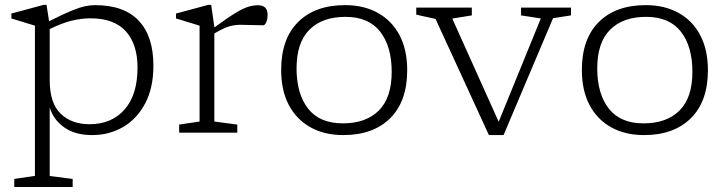

<svg xmlns="http://www.w3.org/2000/svg" viewBox="-20 -543 2974 786"><path d="M277.5 189.5V222.5H38.5V189.5L123 177V-438Q113.5 -441 83.8 -450Q54 -459 26.5 -467.5V-487.5L158 -523H170.5L181 -456Q236 -484 270 -498Q304 -512 326.2 -517Q348.5 -522 368.5 -522Q488 -522 548 -458.2Q608 -394.5 608 -274.5Q608 -183 574.2 -119.5Q540.5 -56 483.8 -23Q427 10 357 10Q287 10 242.5 -21.8Q198 -53.5 183.5 -103.5V177.5ZM543 -266.5Q543 -362 495 -415Q447 -468 351 -468Q312 -468 271.5 -457.8Q231 -447.5 183.5 -424V-214.5Q183.5 -121 228 -77.8Q272.5 -34.5 346.5 -34.5Q437 -34.5 490 -94.8Q543 -155 543 -266.5Z M857.5 -433V-430.5Q912 -470.5 944.2 -490Q976.5 -509.5 997 -515.5Q1017.5 -521.5 1036.5 -521.5Q1075.5 -521.5 1075.5 -482.5Q1075.5 -464.5 1070 -452Q1064.5 -439.5 1057.5 -439.5Q1033 -439.5 1009.5 -440.5Q986 -441.5 964 -441.5Q942.5 -441.5 920 -435.5Q897.5 -429.5 857.5 -406V-45.5L951.5 -33V0H713.5V-33L797 -45.5V-438Q787.5 -441 757.8 -450Q728 -459 700.5 -467.5V-487.5L832 -523H844.5Z M1385.5 10Q1308 10 1250.8 -22Q1193.5 -54 1162.2 -113.5Q1131 -173 1131 -256.5Q1131 -384 1200.5 -453Q1270 -522 1392.5 -522Q1470 -522 1527.2 -490Q1584.5 -458 1615.8 -398.5Q1647 -339 1647 -255.5Q1647 -128 1577.2 -59Q1507.5 10 1385.5 10ZM1383.5 -38Q1478 -38 1530.8 -90.5Q1583.5 -143 1583.5 -249Q1583.5 -353 1536.2 -413.5Q1489 -474 1394 -474Q1299.5 -474 1246.8 -421.5Q1194 -369 1194 -263Q1194 -159 1241.2 -98.5Q1288.5 -38 1383.5 -38Z M2244 -468.5 2041.5 10H1981.5L1763 -465.5L1684 -483V-512H1911.5V-480L1831.5 -467L2021.5 -44.5L2194 -467.5L2113 -480V-512H2317.5V-480Z M2616.5 10Q2539 10 2481.8 -22Q2424.5 -54 2393.2 -113.5Q2362 -173 2362 -256.5Q2362 -384 2431.5 -453Q2501 -522 2623.5 -522Q2701 -522 2758.2 -490Q2815.5 -458 2846.8 -398.5Q2878 -339 2878 -255.5Q2878 -128 2808.2 -59Q2738.5 10 2616.5 10ZM2614.5 -38Q2709 -38 2761.8 -90.5Q2814.5 -143 2814.5 -249Q2814.5 -353 2767.2 -413.5Q2720 -474 2625 -474Q2530.5 -474 2477.8 -421.5Q2425 -369 2425 -263Q2425 -159 2472.2 -98.5Q2519.5 -38 2614.5 -38Z"/></svg>

Font: Newsreader Caption Light
Style: Regular
Weight: 300
Designer: Hugues Gentile
Foundry: Production Type
Version: Version 1.001